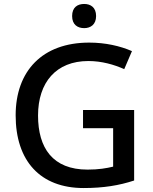

<svg xmlns="http://www.w3.org/2000/svg" viewBox="-20 -939 770 969"><path d="M405 -919C371 -919 344 -902 344 -858C344 -815 371 -797 405 -797C437 -797 465 -815 465 -858C465 -902 437 -919 405 -919ZM399 -384V-292H551V-98C518 -90 478 -83 422 -83C246 -83 172 -192 172 -356C172 -523 263 -631 426 -631C493 -631 556 -613 607 -590L646 -681C586 -707 512 -724 430 -724C194 -724 59 -581 59 -357C59 -127 183 10 402 10C502 10 581 -3 657 -28V-384Z"/></svg>

Font: Noto Sans Canadian Aboriginal Medium
Style: Regular
Weight: 500
Designer: Monotype Design Team, Typotheque's Kevin King
Foundry: Monotype Imaging Inc.
Version: Version 2.004